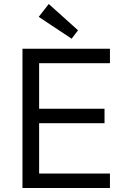

<svg xmlns="http://www.w3.org/2000/svg" viewBox="-20 -937 624 957"><path d="M337 -744 173 -853 223 -917 369 -786ZM92 0V-694H528V-622H175V-395H501V-323H175V-72H528V0Z"/></svg>

Font: Cantarell
Style: Regular
Weight: 400
Designer: Dave Crossland, Nikolaus Waxweiler, Florian Fecher, Jacques Le Bailly, Eben Sorkin, Alexei Vanyashin, Alexios Zavras, Em
Version: Version 0.303